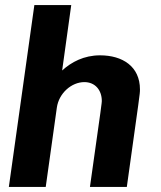

<svg xmlns="http://www.w3.org/2000/svg" viewBox="-20 -740 638 760"><path d="M262 -720H116L15 0H161L205 -314C213 -371 263 -415 314 -415C356 -415 383 -384 383 -340C383 -335 383 -330 336 0H482C533 -367 534 -366 534 -386C534 -477 465 -521 376 -521C312 -521 262 -494 226 -461Z"/></svg>

Font: Chivo
Style: Bold Italic
Weight: 700
Italic angle: -8°
Designer: Hector Gatti
Foundry: Omnibus-Type
Version: Version 1.003;PS 001.003;hotconv 1.0.70;makeotf.lib2.5.58329